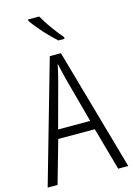

<svg xmlns="http://www.w3.org/2000/svg" viewBox="-139 -1016 750 1086"><g transform="rotate(-15 236.0 -473.5)"><path d="M204 -947H139V-939C168 -894 232 -825 274 -788H310V-798C275 -839 231 -898 204 -947ZM413 0H472L269 -715H204L0 0H58L129 -250H343ZM258 -568 330 -302H142L214 -568C222 -600 230 -631 236 -662C242 -632 251 -598 258 -568Z"/></g></svg>

Font: Noto Sans Hebrew Condensed Light
Style: Regular
Weight: 300
Width: 3
Designer: Monotype Design Team
Foundry: Monotype Imaging Inc.
Version: Version 2.004